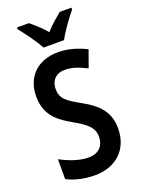

<svg xmlns="http://www.w3.org/2000/svg" viewBox="-174 -1013 806 1098"><g transform="rotate(-20 229.5 -463.5)"><path d="M179 -777H304C327 -821 375 -887 407 -926V-937H336C306 -911 273 -887 241 -848C211 -884 174 -916 148 -937H76V-926C109 -885 158 -819 179 -777ZM422 -198C422 -297 370 -352 274 -405C195 -449 163 -471 163 -531C163 -581 195 -616 249 -616C290 -616 329 -603 381 -577L418 -680C359 -709 304 -724 247 -724C121 -724 43 -645 44 -526C44 -405 124 -357 190 -319C263 -277 303 -248 303 -190C303 -139 273 -98 208 -98C152 -98 92 -120 38 -149V-28C88 -2 149 10 206 10C335 10 422 -69 422 -198Z"/></g></svg>

Font: Noto Sans Tamil Condensed SemiBold
Style: Regular
Weight: 600
Width: 3
Designer: Jelle Bosma - Monotype Design Team
Foundry: Monotype Imaging Inc.
Version: Version 2.004